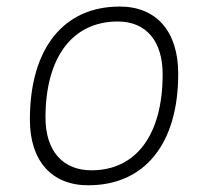

<svg xmlns="http://www.w3.org/2000/svg" viewBox="-20 -547 626 577"><path d="M245.1 9.8C415 9.8 515.6 -114.7 515.6 -325.2C515.6 -452.6 450.2 -527.3 339.8 -527.3C170.4 -527.3 69.8 -400.9 69.8 -187.5C69.8 -63.5 135.3 9.8 245.1 9.8ZM254.9 -35.2C168 -35.2 116.7 -94.2 116.7 -193.8C116.7 -375 197.8 -482.4 334 -482.4C419.4 -482.4 468.8 -423.3 468.8 -323.7C468.8 -142.1 389.2 -35.2 254.9 -35.2Z"/></svg>

Font: Cascadia Code PL ExtraLight
Style: Italic
Weight: 200
Italic angle: -10°
Monospace: yes
Designer: Aaron Bell
Foundry: Saja Typeworks
Version: Version 2404.023